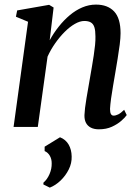

<svg xmlns="http://www.w3.org/2000/svg" viewBox="-20 -566 618 856"><path d="M201.5 -386.5Q219 -418.5 241.8 -447.2Q264.5 -476 291 -498.2Q317.5 -520.5 347 -533Q376.5 -545.5 408 -545.5Q460 -545.5 488.8 -515Q517.5 -484.5 517.5 -418Q517.5 -397.5 513.8 -367.5Q510 -337.5 504.5 -304.5Q499 -271.5 494 -241.5Q489.5 -214 484.2 -184Q479 -154 475.2 -126.8Q471.5 -99.5 470.5 -80.5Q470.5 -64 474.8 -57.2Q479 -50.5 486.5 -50.5Q496 -50.5 507.5 -56.2Q519 -62 533.5 -76.5L545 -53Q538 -42.5 521 -27.5Q504 -12.5 479 -1Q454 10.5 421 10.5Q399.5 10.5 385 3Q370.5 -4.5 363.2 -18.5Q356 -32.5 356.5 -53Q357 -65.5 359.2 -85Q361.5 -104.5 365.5 -127.8Q369.5 -151 373.8 -175.8Q378 -200.5 382 -223.5Q386 -246.5 390.2 -271Q394.5 -295.5 398 -319.5Q401.5 -343.5 403.8 -365Q406 -386.5 405.5 -404Q405.5 -429.5 400.8 -444.5Q396 -459.5 385 -466Q374 -472.5 356 -472.5Q336.5 -472.5 313.8 -459.5Q291 -446.5 268.5 -424Q246 -401.5 226 -373Q206 -344.5 192 -313.5L148.5 0H40.5L105 -469L51 -491.5L56.5 -519.5L199 -544.5L219 -532.5ZM202 270.5 173.5 256.5V248.5Q190.5 234 200.8 210.2Q211 186.5 210.5 162Q210.5 143 202.2 128.5Q194 114 179 107.5V88L247.5 46Q273 56 286 78.5Q299 101 299.5 131.5Q300.5 161.5 286.5 189.5Q272.5 217.5 250 239Q227.5 260.5 202 270.5Z"/></svg>

Font: Merriweather 72pt Medium
Style: Italic
Weight: 500
Italic angle: -7.8°
Version: Version 2.101